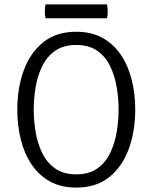

<svg xmlns="http://www.w3.org/2000/svg" viewBox="-20 -839 692 871"><path d="M58.5 -342Q58.5 -439 87.5 -519Q116.5 -599 175.8 -647Q235 -695 326 -695Q394.5 -695 444.8 -667.2Q495 -639.5 528 -590.8Q561 -542 577.2 -478.2Q593.5 -414.5 593.5 -342Q593.5 -244.5 564.5 -164.2Q535.5 -84 476.2 -36Q417 12 326 12Q257 12 206.8 -15.8Q156.5 -43.5 123.5 -92.5Q90.5 -141.5 74.5 -205.5Q58.5 -269.5 58.5 -342ZM133 -342Q133 -292.5 141.5 -241Q150 -189.5 171 -145.8Q192 -102 229.8 -75Q267.5 -48 326 -48Q384 -48 421.8 -75Q459.5 -102 480.2 -145.8Q501 -189.5 509.5 -241Q518 -292.5 518 -342Q518 -391.5 509.5 -442.8Q501 -494 480.2 -537.8Q459.5 -581.5 421.8 -608.2Q384 -635 326 -635Q267.5 -635 229.8 -608.2Q192 -581.5 171 -537.8Q150 -494 141.5 -442.8Q133 -391.5 133 -342ZM186.5 -756Q183.5 -769.5 183.5 -786.5Q183.5 -804.5 186.5 -819H465.5Q468.5 -804.5 468.5 -786.5Q468.5 -769.5 465.5 -756Z"/></svg>

Font: Signika Negative SC Light
Style: Regular
Weight: 300
Designer: Anna Giedryś
Foundry: Anna Giedryś
Version: Version 2.000; ttfautohint (v1.8.3) -l 8 -r 50 -G 200 -x 9 -